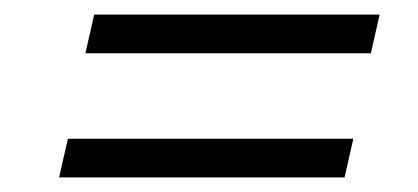

<svg xmlns="http://www.w3.org/2000/svg" viewBox="-20 -415 572 263"><path d="M73 -225H464L452 -172H61ZM109 -395H500L488 -342H97Z"/></svg>

Font: Arapey
Style: Italic
Weight: 400
Italic angle: -12°
Designer: Eduardo Rodriguez Tunni
Foundry: Eduardo Rodriguez Tunni
Version: Version 3.000